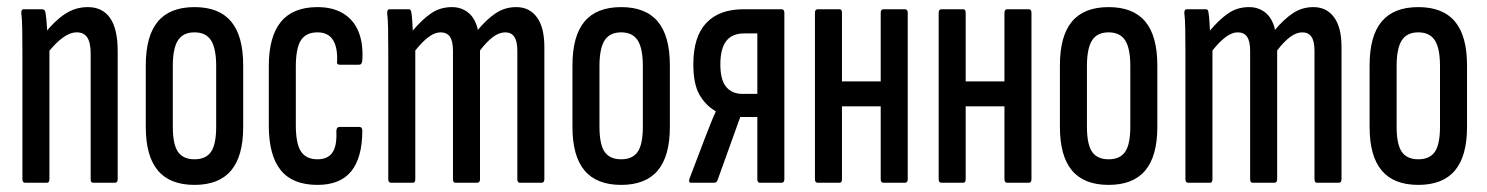

<svg xmlns="http://www.w3.org/2000/svg" viewBox="-20 -514 4182 540"><path d="M242 0Q235 0 235 -10V-363Q235 -394 225.5 -408.5Q216 -423 196 -423Q177 -423 156.5 -408Q136 -393 113 -364L105 -419Q133 -455 162.5 -474.5Q192 -494 227 -494Q268 -494 289.5 -463.5Q311 -433 311 -370V-10Q311 0 303 0ZM51 0Q43 0 43 -10V-366Q43 -407 42.5 -434Q42 -461 40 -476Q39 -488 47 -488H98Q107 -488 108 -478Q111 -460 112.5 -431.5Q114 -403 114 -388L119 -378V-10Q119 0 112 0Z M527 6Q458 6 424 -34.5Q390 -75 390 -157V-330Q390 -413 424 -453.5Q458 -494 527 -494Q596 -494 630 -453.5Q664 -413 664 -330V-157Q664 -75 630 -34.5Q596 6 527 6ZM527 -66Q559 -66 573.5 -87Q588 -108 588 -158V-328Q588 -378 573.5 -400.5Q559 -423 527 -423Q495 -423 480.5 -400.5Q466 -378 466 -328V-158Q466 -108 480.5 -87Q495 -66 527 -66Z M873 6Q803 6 769.5 -35.5Q736 -77 736 -161V-328Q736 -411 770 -452.5Q804 -494 873 -494Q916 -494 945.5 -476Q975 -458 988.5 -424.5Q1002 -391 999 -344Q998 -332 990 -332H935Q931 -332 929 -334.5Q927 -337 928 -341Q930 -380 916.5 -401.5Q903 -423 873 -423Q841 -423 826.5 -401Q812 -379 812 -326V-162Q812 -110 826.5 -88Q841 -66 873 -66Q902 -66 915 -85Q928 -104 926 -145Q926 -157 935 -157H990Q999 -157 999 -147Q999 -71 968 -32.5Q937 6 873 6Z M1080 0Q1072 0 1072 -10V-366Q1072 -407 1071.5 -434Q1071 -461 1069 -476Q1068 -488 1076 -488H1130Q1136 -488 1137 -478Q1139 -466 1139.5 -453.5Q1140 -441 1141 -428Q1167 -459 1192.5 -476.5Q1218 -494 1251 -494Q1278 -494 1297.5 -478Q1317 -462 1324 -430Q1349 -460 1374.5 -477Q1400 -494 1432 -494Q1469 -494 1490 -465.5Q1511 -437 1511 -382V-10Q1511 0 1503 0H1442Q1435 0 1435 -10V-371Q1435 -398 1426.5 -410.5Q1418 -423 1401 -423Q1384 -423 1366.5 -410Q1349 -397 1330 -372V-10Q1330 0 1322 0H1261Q1254 0 1254 -10V-371Q1254 -398 1245.5 -410.5Q1237 -423 1219 -423Q1203 -423 1185.5 -410Q1168 -397 1148 -372V-10Q1148 0 1141 0Z M1727 6Q1658 6 1624 -34.5Q1590 -75 1590 -157V-330Q1590 -413 1624 -453.5Q1658 -494 1727 -494Q1796 -494 1830 -453.5Q1864 -413 1864 -330V-157Q1864 -75 1830 -34.5Q1796 6 1727 6ZM1727 -66Q1759 -66 1773.5 -87Q1788 -108 1788 -158V-328Q1788 -378 1773.5 -400.5Q1759 -423 1727 -423Q1695 -423 1680.5 -400.5Q1666 -378 1666 -328V-158Q1666 -108 1680.5 -87Q1695 -66 1727 -66Z M1923 0Q1916 0 1919 -11L1962 -124Q1970 -144 1977.5 -163.5Q1985 -183 1993 -200V-201Q1964 -218 1947 -248Q1930 -278 1930 -333Q1930 -411 1966.5 -449.5Q2003 -488 2071 -488H2178Q2186 -488 2186 -478V-10Q2186 0 2178 0H2117Q2110 0 2110 -10V-185H2062L1998 -7Q1995 0 1989 0ZM2068 -250H2110V-420H2073Q2039 -420 2022.5 -398.5Q2006 -377 2006 -333Q2006 -289 2022.5 -269.5Q2039 -250 2068 -250Z M2465 0Q2457 0 2457 -10V-478Q2457 -488 2465 -488H2525Q2533 -488 2533 -478V-10Q2533 0 2525 0ZM2280 0Q2272 0 2272 -10V-478Q2272 -488 2280 -488H2341Q2348 -488 2348 -478V-10Q2348 0 2341 0ZM2339 -215V-285H2471V-215Z M2813 0Q2805 0 2805 -10V-478Q2805 -488 2813 -488H2873Q2881 -488 2881 -478V-10Q2881 0 2873 0ZM2628 0Q2620 0 2620 -10V-478Q2620 -488 2628 -488H2689Q2696 -488 2696 -478V-10Q2696 0 2689 0ZM2687 -215V-285H2819V-215Z M3098 6Q3029 6 2995 -34.5Q2961 -75 2961 -157V-330Q2961 -413 2995 -453.5Q3029 -494 3098 -494Q3167 -494 3201 -453.5Q3235 -413 3235 -330V-157Q3235 -75 3201 -34.5Q3167 6 3098 6ZM3098 -66Q3130 -66 3144.5 -87Q3159 -108 3159 -158V-328Q3159 -378 3144.5 -400.5Q3130 -423 3098 -423Q3066 -423 3051.5 -400.5Q3037 -378 3037 -328V-158Q3037 -108 3051.5 -87Q3066 -66 3098 -66Z M3322 0Q3314 0 3314 -10V-366Q3314 -407 3313.5 -434Q3313 -461 3311 -476Q3310 -488 3318 -488H3372Q3378 -488 3379 -478Q3381 -466 3381.5 -453.5Q3382 -441 3383 -428Q3409 -459 3434.5 -476.5Q3460 -494 3493 -494Q3520 -494 3539.5 -478Q3559 -462 3566 -430Q3591 -460 3616.5 -477Q3642 -494 3674 -494Q3711 -494 3732 -465.5Q3753 -437 3753 -382V-10Q3753 0 3745 0H3684Q3677 0 3677 -10V-371Q3677 -398 3668.5 -410.5Q3660 -423 3643 -423Q3626 -423 3608.5 -410Q3591 -397 3572 -372V-10Q3572 0 3564 0H3503Q3496 0 3496 -10V-371Q3496 -398 3487.5 -410.5Q3479 -423 3461 -423Q3445 -423 3427.5 -410Q3410 -397 3390 -372V-10Q3390 0 3383 0Z M3969 6Q3900 6 3866 -34.5Q3832 -75 3832 -157V-330Q3832 -413 3866 -453.5Q3900 -494 3969 -494Q4038 -494 4072 -453.5Q4106 -413 4106 -330V-157Q4106 -75 4072 -34.5Q4038 6 3969 6ZM3969 -66Q4001 -66 4015.5 -87Q4030 -108 4030 -158V-328Q4030 -378 4015.5 -400.5Q4001 -423 3969 -423Q3937 -423 3922.5 -400.5Q3908 -378 3908 -328V-158Q3908 -108 3922.5 -87Q3937 -66 3969 -66Z"/></svg>

Font: Sofia Sans Extra Condensed Medium
Style: Regular
Weight: 500
Version: Version 4.100